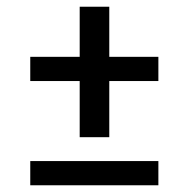

<svg xmlns="http://www.w3.org/2000/svg" viewBox="-20 -548 559 571"><path d="M217 -140V-307H70V-379H217V-528H305V-379H451V-307H305V-140ZM70 3V-69H451V3Z"/></svg>

Font: Junicode VF
Style: Regular
Weight: 400
Designer: Peter S. Baker
Version: Version 2.213